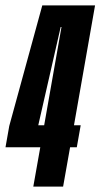

<svg xmlns="http://www.w3.org/2000/svg" viewBox="-38 -695 374 715"><path d="M86 0 112 -146.5H-17.5L-3.5 -226L119.5 -675H316L237.5 -228.5H262.5L248 -146.5H223L197 0ZM104.5 -228.5H126.5L191 -594.5H188Z"/></svg>

Font: Anybody UltraCondensed SemiBold
Style: Italic
Weight: 600
Width: 1
Italic angle: -10°
Designer: Tyler Finck
Foundry: Etcetera Type Company
Version: Version 1.010; ttfautohint (v1.8.3) -l 8 -r 50 -G 200 -x 14 